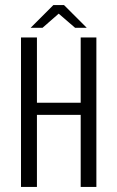

<svg xmlns="http://www.w3.org/2000/svg" viewBox="-20 -739 464 759"><path d="M63 0V-591H126V-333H299V-591H361V0H299V-285H126V0ZM101 -629 191 -719H233L323 -629H277L212 -685L148 -629Z"/></svg>

Font: Alumni Sans Thin
Style: Regular
Weight: 400
Version: Version 1.018